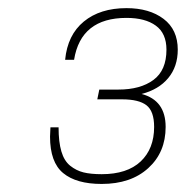

<svg xmlns="http://www.w3.org/2000/svg" viewBox="-20 -938 457 472"><path d="M230 -485.8Q167.5 -485.8 135.3 -512.5Q103 -539.1 103 -602.1Q103 -605.5 103.5 -613.5Q104 -621.6 104 -625H124Q124 -588.9 130.9 -565.7Q137.7 -542.5 152.6 -530.5Q167.5 -518.6 185.3 -514.2Q203.1 -509.8 230 -509.8Q292.5 -509.8 325.7 -541Q358.9 -572.3 358.9 -626Q358.9 -664.6 340.1 -679.2Q321.3 -693.8 279.8 -693.8H219.2L224.1 -717.8H271Q325.2 -717.8 357.2 -741.5Q389.2 -765.1 389.2 -815.9Q389.2 -856 363 -875Q336.9 -894 291 -894Q178.7 -894 162.1 -791H140.1Q146 -852.1 186 -885Q226.1 -918 291 -918Q347.2 -918 382.1 -891.6Q417 -865.2 417 -815.9Q417 -774.4 393.6 -746.1Q370.1 -717.8 328.1 -707Q387.2 -691.4 387.2 -626Q387.2 -563.5 344.5 -524.7Q301.8 -485.8 230 -485.8Z"/></svg>

Font: Creato Display Thin
Style: Italic
Weight: 265
Italic angle: -10°
Version: Version 1.000